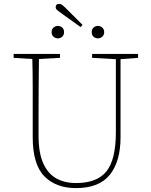

<svg xmlns="http://www.w3.org/2000/svg" viewBox="-20 -953 777 986"><path d="M453 -656V-676H689V-656L599 -649V-248Q599 -124 544 -55.5Q489 13 370 13Q268 13 208 -47.5Q148 -108 148 -249V-361Q148 -434 148 -506Q148 -578 146 -650L50 -656V-676H288V-656L180 -650Q179 -578 178.5 -506.5Q178 -435 178 -361V-256Q178 -168 202 -114.5Q226 -61 269 -37Q312 -13 370 -13Q479 -13 527 -73.5Q575 -134 575 -274V-649ZM306 -877Q284 -893 275 -900Q266 -907 266 -916Q266 -933 284 -933Q292 -933 299 -928Q306 -923 321 -908L404 -825L394 -814ZM277 -756Q265 -756 255 -764.5Q245 -773 245 -788Q245 -803 255 -811.5Q265 -820 277 -820Q290 -820 299.5 -811.5Q309 -803 309 -788Q309 -773 299.5 -764.5Q290 -756 277 -756ZM483 -756Q470 -756 460.5 -764.5Q451 -773 451 -788Q451 -803 460.5 -811.5Q470 -820 483 -820Q495 -820 505 -811.5Q515 -803 515 -788Q515 -773 505 -764.5Q495 -756 483 -756Z"/></svg>

Font: Source Serif 4 ExtraLight
Style: Regular
Weight: 200
Designer: Frank Grießhammer
Foundry: Adobe
Version: Version 4.005;hotconv 1.1.0;makeotfexe 2.6.0